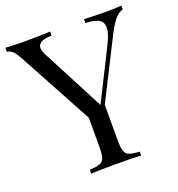

<svg xmlns="http://www.w3.org/2000/svg" viewBox="-132 -814 852 920"><g transform="rotate(-20 294.0 -354.0)"><path d="M588 -708V-688Q569 -684 550 -663.5Q531 -643 508 -599L306 -199H289L55 -631Q35 -668 21.5 -677.5Q8 -687 -3 -687V-708Q17 -707 38.5 -706Q60 -705 85 -705Q118 -705 155.5 -705.5Q193 -706 225 -708V-687Q200 -687 181 -681Q162 -675 156 -659Q150 -643 165 -614L334 -290L326 -284L459 -549Q487 -604 486.5 -634Q486 -664 463 -675.5Q440 -687 398 -688V-708Q427 -707 457 -706Q487 -705 513 -705Q539 -705 556 -706Q573 -707 588 -708ZM351 -304V-106Q351 -70 357 -52Q363 -34 380.5 -28Q398 -22 432 -20V0Q409 -2 374.5 -2.5Q340 -3 305 -3Q266 -3 232 -2.5Q198 -2 177 0V-20Q211 -22 228.5 -28Q246 -34 252 -52Q258 -70 258 -106V-311L312 -249Z"/></g></svg>

Font: Playfair Display
Style: Regular
Weight: 400
Designer: Claus Eggers Sørensen
Foundry: Claus Eggers Sørensen
Version: Version 1.203